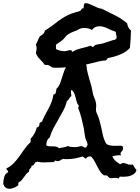

<svg xmlns="http://www.w3.org/2000/svg" viewBox="-115 -1135 874 1202"><path d="M739.3 -71.3Q736.3 -57.6 727.1 -49.3Q717.8 -41 705.1 -36.1Q692.4 -31.2 679.2 -29.8Q666 -28.3 655.3 -28.3Q650.4 -28.3 646 -28.8Q641.6 -29.3 636.7 -29.3Q631.8 -29.3 631.8 -24.4Q631.8 -19.5 627 -17.6Q622.1 -19.5 617.2 -20.5Q612.3 -21.5 607.4 -21.5Q600.6 -21.5 594.2 -20.5Q587.9 -19.5 582 -19.5Q574.2 -19.5 570.8 -21.5Q567.4 -23.4 564.9 -25.9Q562.5 -28.3 560.1 -31.2Q557.6 -34.2 552.7 -36.1Q545.9 -39.1 541.5 -37.1Q537.1 -35.2 528.3 -43Q516.6 -52.7 508.3 -66.9Q500 -81.1 492.2 -96.7Q484.4 -112.3 475.6 -127.9Q466.8 -143.6 455.1 -155.3H447.3Q429.7 -155.3 422.9 -140.6Q418 -143.6 413.1 -147.9Q408.2 -152.3 402.3 -155.3Q379.9 -148.4 355.5 -143.6Q331.1 -138.7 306.6 -138.7H293Q287.1 -138.7 280.3 -140.6Q270.5 -136.7 262.7 -131.3Q254.9 -126 245.1 -126Q239.3 -126 231.4 -129.9Q225.6 -129.9 226.1 -125Q226.6 -120.1 219.7 -120.1H210.9Q197.3 -120.1 184.1 -119.1Q170.9 -118.2 157.2 -118.2Q138.7 -118.2 119.1 -123Q114.3 -120.1 108.4 -120.1Q104.5 -118.2 102.5 -113.8Q100.6 -109.4 98.6 -106Q96.7 -102.5 93.3 -100.1Q89.8 -97.7 84 -98.6Q82 -86.9 74.2 -80.1Q66.4 -73.2 66.4 -59.6Q55.7 -53.7 48.8 -44.9Q42 -36.1 35.2 -26.4Q28.3 -16.6 21 -7.8Q13.7 1 2.9 5.9Q-2 11.7 0 24.4Q-10.7 33.2 -26.4 40Q-42 46.9 -55.7 46.9Q-84 46.9 -94.7 16.6Q-94.7 6.8 -93.3 -4.4Q-91.8 -15.6 -88.9 -25.9Q-85.9 -36.1 -80.1 -44.4Q-74.2 -52.7 -63.5 -56.6Q-63.5 -65.4 -69.3 -68.8Q-75.2 -72.3 -74.2 -81.1Q-47.9 -93.8 -28.3 -114.3Q-8.8 -134.8 7.3 -157.7Q23.4 -180.7 40 -204.1Q56.6 -227.5 77.1 -246.1V-266.6Q106.4 -297.9 115.2 -336.9Q126 -338.9 129.4 -346.7Q132.8 -354.5 132.8 -365.2Q137.7 -365.2 139.2 -369.6Q140.6 -374 147.5 -372.1Q156.2 -395.5 167 -415Q177.7 -434.6 188.5 -454.6Q199.2 -474.6 207.5 -496.1Q215.8 -517.6 219.7 -543.9Q233.4 -544.9 234.9 -557.1Q236.3 -569.3 238.3 -579.1Q252.9 -592.8 260.3 -611.3Q267.6 -629.9 273.4 -649.9Q279.3 -669.9 286.6 -689.9Q293.9 -710 307.6 -725.6V-728.5Q307.6 -733.4 303.7 -734.9Q299.8 -736.3 299.8 -741.2Q300.8 -742.2 300.8 -743.2Q312.5 -748 318.4 -759.3Q324.2 -770.5 335.9 -775.4Q356.4 -758.8 372.1 -755.4Q387.7 -752 413.1 -750Q425.8 -736.3 427.2 -717.3Q428.7 -698.2 433.6 -679.7Q441.4 -648.4 450.7 -618.7Q460 -588.9 464.8 -557.6Q467.8 -539.1 475.6 -522.5Q483.4 -505.9 486.3 -488.3Q488.3 -474.6 486.3 -457.5Q484.4 -440.4 490.2 -427.7L497.1 -412.1Q502 -401.4 505.4 -389.6Q508.8 -377.9 511.7 -366.2Q519.5 -336.9 525.9 -303.2Q532.2 -269.5 545.9 -242.2Q550.8 -232.4 561 -228.5Q571.3 -224.6 584 -223.1Q596.7 -221.7 608.9 -222.2Q621.1 -222.7 629.9 -222.7H639.6Q645.5 -222.7 651.4 -220.7Q655.3 -212.9 655.3 -207Q655.3 -195.3 647.5 -188.5Q639.6 -181.6 639.6 -172.9Q639.6 -168 643.6 -162.1Q639.6 -163.1 631.8 -163.1Q609.4 -163.1 587.9 -155.3Q595.7 -138.7 608.9 -127.4Q622.1 -116.2 636.7 -106.4Q646.5 -114.3 657.2 -114.3Q668.9 -114.3 679.2 -108.9Q689.5 -103.5 701.2 -103.5Q710 -103.5 713.9 -106.4Q721.7 -97.7 726.6 -88.4Q731.4 -79.1 739.3 -71.3ZM433.6 -227.5Q431.6 -244.1 427.2 -251.5Q422.9 -258.8 419.9 -269.5Q416 -283.2 414.6 -298.8Q413.1 -314.5 410.2 -329.1Q403.3 -362.3 395 -395.5Q386.7 -428.7 374 -460Q377.9 -465.8 377.9 -470.7V-473.6Q369.1 -483.4 365.2 -497.6Q361.3 -511.7 357.9 -525.9Q354.5 -540 349.1 -552.2Q343.8 -564.5 332 -572.3Q329.1 -566.4 329.1 -558.6Q329.1 -551.8 330.6 -545.9Q332 -540 332 -533.2Q322.3 -528.3 317.9 -518.1Q313.5 -507.8 303.7 -502Q295.9 -470.7 281.2 -442.9Q266.6 -415 250.5 -387.7Q234.4 -360.4 219.7 -332.5Q205.1 -304.7 196.3 -274.4Q183.6 -265.6 179.2 -252Q174.8 -238.3 174.8 -224.6Q183.6 -219.7 194.8 -219.2Q206.1 -218.8 216.8 -218.8Q227.5 -218.8 237.3 -216.8Q247.1 -214.8 254.9 -207Q267.6 -210.9 282.7 -212.4Q297.9 -213.9 307.6 -220.7Q327.1 -213.9 349.6 -213.9Q361.3 -213.9 372.6 -215.8Q383.8 -217.8 394.5 -220.7Q403.3 -218.8 408.2 -214.4Q413.1 -210 422.9 -210.9Q427.7 -214.8 428.7 -219.2Q429.7 -223.6 433.6 -227.5ZM705.1 -943.4Q704.1 -916 702.6 -889.2Q701.2 -862.3 698.2 -835Q677.7 -812.5 650.9 -799.8Q624 -787.1 595.7 -779.3Q587.9 -777.3 578.6 -775.4Q569.3 -773.4 561.5 -771.5Q556.6 -769.5 554.7 -764.6Q552.7 -759.8 547.9 -756.8Q527.3 -755.9 507.8 -751.5Q488.3 -747.1 468.8 -741.7Q449.2 -736.3 429.7 -732.4Q410.2 -728.5 389.6 -728.5Q381.8 -728.5 378.9 -724.6Q376 -720.7 369.1 -718.8Q361.3 -716.8 351.6 -717.3Q341.8 -717.8 334 -716.8Q311.5 -714.8 288.1 -712.9Q264.6 -710.9 242.2 -710.9H227.5Q221.7 -710.9 214.8 -711.9Q203.1 -719.7 191.9 -725.1Q180.7 -730.5 166 -728.5Q151.4 -748 135.3 -763.7Q119.1 -779.3 109.4 -802.7Q111.3 -810.5 112.8 -817.9Q114.3 -825.2 114.3 -833Q114.3 -846.7 109.4 -855.5Q117.2 -869.1 122.1 -882.3Q127 -895.5 134.8 -908.2Q145.5 -914.1 154.3 -921.9Q163.1 -929.7 166 -943.4Q203.1 -965.8 236.8 -993.2Q270.5 -1020.5 309.6 -1040Q329.1 -1049.8 346.2 -1054.2Q363.3 -1058.6 382.8 -1065.4Q391.6 -1068.4 394.5 -1076.2Q397.5 -1084 408.2 -1083Q409.2 -1090.8 410.2 -1103Q411.1 -1115.2 421.9 -1115.2Q431.6 -1115.2 443.8 -1110.4Q456.1 -1105.5 469.2 -1099.1Q482.4 -1092.8 496.1 -1086.9Q509.8 -1081.1 522.5 -1080.1Q563.5 -1059.6 605 -1039.1Q646.5 -1018.6 680.7 -989.3Q685.5 -960 705.1 -943.4ZM615.2 -902.3Q615.2 -910.2 612.3 -918.5Q609.4 -926.8 610.4 -935.5Q585.9 -943.4 559.1 -957Q532.2 -970.7 506.8 -970.7Q478.5 -970.7 460 -947.3Q451.2 -954.1 437.5 -957Q423.8 -960 412.1 -960Q395.5 -960 382.8 -954.1Q365.2 -943.4 345.7 -937Q326.2 -930.7 309.6 -918.9Q298.8 -911.1 290.5 -899.4Q282.2 -887.7 270.5 -879.9Q261.7 -874 253.4 -867.7Q245.1 -861.3 235.4 -855.5V-828.1Q260.7 -814.5 288.1 -814.5Q298.8 -814.5 308.6 -817.9Q318.4 -821.3 327.1 -821.3Q332 -821.3 334 -815.9Q335.9 -810.5 339.8 -810.5Q341.8 -810.5 344.7 -813.5Q353.5 -820.3 366.7 -824.7Q379.9 -829.1 394.5 -833Q409.2 -836.9 423.8 -840.3Q438.5 -843.8 450.2 -848.6H453.1Q458 -848.6 459 -844.7Q460 -840.8 464.8 -840.8Q469.7 -840.8 475.1 -847.7Q480.5 -854.5 488.3 -855.5Q502 -858.4 513.7 -859.9Q525.4 -861.3 539.1 -866.2Q555.7 -871.1 572.8 -877.4Q589.8 -883.8 606.4 -886.7Q607.4 -891.6 614.3 -893.6Q615.2 -896.5 615.2 -902.3Z"/></svg>

Font: RockSalt
Style: Regular
Weight: 400
Designer: Squid
Foundry: Font Diner, Inc DBA Sideshow
Version: Version 1.000